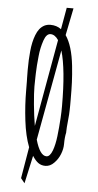

<svg xmlns="http://www.w3.org/2000/svg" viewBox="-65 -916 560 1092"><g transform="rotate(5 215.0 -370.5)"><path d="M227.1 27.8Q254.9 27.8 277.3 4.4Q299.3 -17.6 311 -47.4Q322.8 -77.1 322.8 -105Q322.8 -144 329.1 -170.9V-175.3Q329.1 -196.3 333.5 -237.8Q337.9 -279.8 337.9 -301.8Q337.9 -316.4 338.4 -329.1V-358.4Q338.4 -416.5 336.7 -458.5Q335 -500.5 329.6 -552.2Q317.4 -665.5 277.8 -723.1L309.1 -878.4H270.5L248.5 -754.4Q222.7 -773.9 187 -773.9Q168 -773.9 151.4 -765.6Q135.7 -756.8 124.8 -742.9Q113.8 -729 105.5 -707.5Q89.8 -667 85 -613.8Q80.1 -566.9 80.1 -507.3L80.6 -459.5Q81.1 -454.6 81.1 -443.8Q81.5 -417.5 81.5 -390.1Q81.5 -306.2 92 -218.8Q102.5 -131.3 126.5 -69.8L96.2 109.4L118.2 136.7L153.3 -22.9Q169.9 3.4 187 15.6Q204.1 27.8 227.1 27.8ZM237.3 -690.9 148.4 -193.4Q138.7 -249.5 132.6 -314.7Q126.5 -379.9 126.5 -416V-420.4Q126.5 -425.8 127.4 -472.7L127.9 -491.2Q128.9 -532.2 135.3 -592.3Q139.6 -637.7 154.8 -682.1Q168.5 -721.2 191.9 -721.2Q217.3 -721.2 237.3 -690.9ZM292.5 -318.8Q292.5 -287.1 290.5 -252.4Q287.1 -195.8 281.2 -146.7Q275.4 -97.7 263.2 -64.5Q249 -26.9 229 -26.9Q191.4 -26.9 166 -116.7L261.2 -634.3Q292.5 -528.3 292.5 -318.8Z"/></g></svg>

Font: Amatica SC
Style: Bold
Weight: 400
Designer: Vernon Adams, Ben Nathan
Foundry: newtypography
Version: Version 2.000